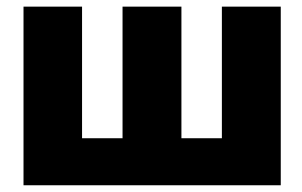

<svg xmlns="http://www.w3.org/2000/svg" viewBox="-20 -550 897 570"><path d="M49.8 -530.3V0H813.5V-530.3H638.7V-139.6H518.6V-530.3H343.8V-139.6H223.6V-530.3Z"/></svg>

Font: Pretendard Black
Style: Regular
Weight: 900
Designer: Base glyphs from Inter by Rasmus Andersson; Hangeul glyphs from Noto Sans CJK(Source Han Sans) by Jang Soo-young and Kan
Foundry: Kil Hyung-jin
Version: Version 1.309;Glyphs 3.2 (3225)